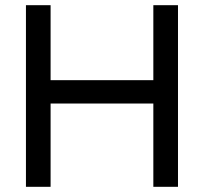

<svg xmlns="http://www.w3.org/2000/svg" viewBox="-20 -720 786 740"><path d="M666 0H571V-321H175V0H80V-700H175V-411H571V-700H666Z"/></svg>

Font: Cabin
Style: Regular
Weight: 400
Designer: Pablo Impallari
Foundry: Pablo Impallari
Version: Version 1.007